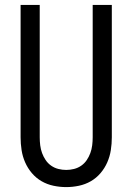

<svg xmlns="http://www.w3.org/2000/svg" viewBox="-20 -755 540 783"><path d="M250 8Q224 8 198 2.5Q172 -3 149.5 -16Q127 -29 110 -49Q93 -69 82.5 -93Q72 -117 68 -143Q64 -169 64 -195V-735H142V-195Q142 -179 144 -162.5Q146 -146 151.5 -131Q157 -116 166 -102.5Q175 -89 188.5 -79.5Q202 -70 218 -66Q234 -62 250 -62Q266 -62 282 -66Q298 -70 311.5 -79.5Q325 -89 334 -102.5Q343 -116 348.5 -131Q354 -146 356 -162.5Q358 -179 358 -195V-735H436V-195Q436 -169 432 -143Q428 -117 417.5 -93Q407 -69 390 -49Q373 -29 350.5 -16Q328 -3 302 2.5Q276 8 250 8Z"/></svg>

Font: iosevka_custom_sans_ss08
Style: Regular
Weight: 400
Designer: Belleve Invis
Foundry: Belleve Invis
Version: Version 10.3.0; ttfautohint (v1.8.3)